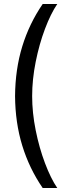

<svg xmlns="http://www.w3.org/2000/svg" viewBox="-20 -823 328 977"><path d="M197.3 -802.7H271.5Q238.3 -753.9 209 -676.3Q179.7 -598.6 161.6 -508.3Q143.6 -418 143.6 -334Q143.6 -250 161.6 -160.2Q179.7 -70.3 209 7.3Q238.3 85 271.5 133.8H197.3Q128.9 34.2 93.3 -82Q57.6 -198.2 56.6 -334Q57.6 -470.7 93.3 -586.9Q128.9 -703.1 197.3 -802.7Z"/></svg>

Font: Pretendard GOV Variable
Style: Regular
Weight: 400
Designer: Base glyphs from Inter by Rasmus Andersson; Hangul glyphs from Noto Sans CJK(Source Han Sans) by Jang Soo-young and Kang
Foundry: Kil Hyung-jin
Version: Version 1.307;Glyphs 3.2 (3192)